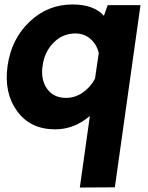

<svg xmlns="http://www.w3.org/2000/svg" viewBox="-20 -575 662 861"><path d="M610 -552 495 265 338 266 383 -55Q313 5 227 5Q116 5 56.5 -77Q-3 -159 14 -280Q31 -400 112.5 -477.5Q194 -555 305 -555Q401 -555 446 -504L463 -552ZM277 -136Q316 -136 350.5 -159.5Q385 -183 406 -222L423 -338Q413 -377 385 -401Q357 -425 318 -425Q261 -425 220 -383.5Q179 -342 171 -280Q162 -218 191 -177Q220 -136 277 -136Z"/></svg>

Font: Oakes Grotesk Bold
Style: Italic
Weight: 700
Italic angle: -8°
Designer: Samuel Oakes
Foundry: Samuel Oakes
Version: Version 1.000;PS 001.000;hotconv 1.0.88;makeotf.lib2.5.64775